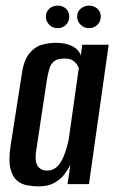

<svg xmlns="http://www.w3.org/2000/svg" viewBox="-20 -654 412 682"><path d="M117 8Q99 8 78 4.5Q57 1 41 -12Q25 -25 17.5 -53.5Q10 -82 17 -132L57 -388Q64 -440 84.5 -464.5Q105 -489 130.5 -495.5Q156 -502 179 -502Q214 -502 237 -490Q260 -478 267 -457L272 -495H366L296 0H220L230 -69Q222 -52 208.5 -34.5Q195 -17 173 -4.5Q151 8 117 8ZM147 -48Q164 -48 176.5 -57Q189 -66 197.5 -81Q206 -96 211.5 -112.5Q217 -129 220.5 -143Q224 -157 225 -165L260 -413Q258 -417 253.5 -424.5Q249 -432 239 -439Q229 -446 208 -446Q185 -446 173 -437Q161 -428 155.5 -410.5Q150 -393 146 -367L108 -115Q105 -93 108 -79.5Q111 -66 117.5 -59.5Q124 -53 132 -50.5Q140 -48 147 -48ZM185 -554Q167 -554 155 -566Q143 -578 143 -595Q143 -612 155 -623Q167 -634 185 -634Q203 -634 214.5 -623Q226 -612 226 -595Q226 -578 214.5 -566Q203 -554 185 -554ZM296 -554Q279 -554 266.5 -566Q254 -578 254 -595Q254 -612 266.5 -623Q279 -634 296 -634Q314 -634 326 -623Q338 -612 338 -595Q338 -578 326 -566Q314 -554 296 -554Z"/></svg>

Font: Alumni Sans SemiBold
Style: Italic
Weight: 600
Italic angle: -8°
Version: Version 1.016